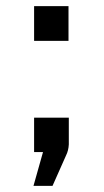

<svg xmlns="http://www.w3.org/2000/svg" viewBox="-20 -495 339 625"><path d="M91 -362V-475H203V-362ZM91 0V-112H204V-25Q203 -5 195 11Q186 31 151 110H89L120 0Z"/></svg>

Font: Coval
Style: Medium
Weight: 500
Foundry: Context Ltd
Version: Version 001.000